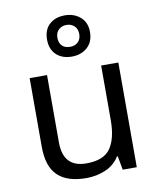

<svg xmlns="http://www.w3.org/2000/svg" viewBox="-90 -888 799 968"><g transform="rotate(-10 309.0 -403.5)"><path d="M533 -536V0H461L448 -71H444Q418 -29 372 -9.5Q326 10 274 10Q177 10 128 -36.5Q79 -83 79 -185V-536H168V-191Q168 -63 287 -63Q376 -63 410.5 -113Q445 -163 445 -257V-536ZM308 -606Q259 -606 229 -634Q199 -662 199 -712Q199 -762 229 -789.5Q259 -817 308 -817Q355 -817 387 -789.5Q419 -762 419 -713Q419 -662 387.5 -634Q356 -606 308 -606ZM308 -656Q333 -656 348.5 -671Q364 -686 364 -712Q364 -738 348 -753Q332 -768 308 -768Q284 -768 268 -753Q252 -738 252 -712Q252 -686 266.5 -671Q281 -656 308 -656Z"/></g></svg>

Font: Noto Sans Zanabazar Square
Style: Regular
Weight: 400
Version: Version 2.005; ttfautohint (v1.8.4.7-5d5b)